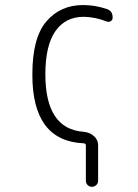

<svg xmlns="http://www.w3.org/2000/svg" viewBox="-20 -550 540 750"><path d="M306.6 9.8Q105.5 1 106.4 -259.8Q106.4 -402.3 161.1 -466.3Q215.8 -530.3 304.7 -530.3Q351.6 -530.3 397.5 -514.6Q420.9 -506.8 419.9 -480.5Q419.9 -471.7 412.6 -467.3Q405.3 -462.9 397.5 -465.8Q352.5 -483.4 307.6 -484.4Q235.4 -484.4 196.3 -428.2Q157.2 -372.1 157.2 -259.8Q157.2 -45.9 306.6 -35.2Q330.1 -33.2 346.7 -18.6Q363.3 -3.9 363.3 17.6V156.2Q363.3 166 356 172.9Q348.6 179.7 338.9 179.7Q329.1 179.7 322.3 172.9Q315.4 166 315.4 156.2V17.6Q314.5 9.8 306.6 9.8Z"/></svg>

Font: Rounded Mgen+ 1m light
Style: Regular
Weight: 200
Designer: [Source Han Sans]
Ryoko NISHIZUKA  (kana & ideographs); Paul D. Hunt (Latin, Greek & Cyrillic); Wenlong ZHANG  (bopomofo
Version: Version 1.059.20150602